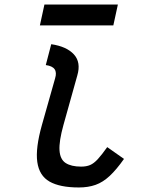

<svg xmlns="http://www.w3.org/2000/svg" viewBox="-20 -813 640 847"><path d="M328 14Q244 14 198.5 -12Q153 -38 144.5 -98.5Q136 -159 165 -262L223 -467Q231 -493 221 -507.5Q211 -522 182 -526L206 -618Q274 -608 306 -573Q338 -538 321 -480L260 -262Q240 -190 242.5 -150Q245 -110 269.5 -94Q294 -78 338 -78Q361 -78 377.5 -85Q394 -92 411.5 -111Q429 -130 453 -164L527 -112Q494 -65 464 -37Q434 -9 401.5 2.5Q369 14 328 14ZM156 -701 176 -793H500L480 -701Z"/></svg>

Font: Victor Mono Thin
Style: Italic
Weight: 100
Italic angle: -12°
Monospace: yes
Designer: Rune Bjørnerås
Version: Version 1.561;gftools[0.9.30]